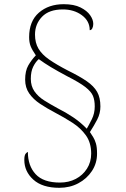

<svg xmlns="http://www.w3.org/2000/svg" viewBox="-20 -780 599 916"><path d="M263 116Q182 116 139 77Q96 38 96 -17Q96 -40 103 -47.5Q110 -55 113 -55Q113 11 150 51Q187 91 266 91Q308 91 341.5 73.5Q375 56 395 24.5Q415 -7 415 -47Q415 -99 390 -134Q365 -169 325.5 -194.5Q286 -220 242 -243Q204 -263 171.5 -284.5Q139 -306 119.5 -334Q100 -362 100 -400Q100 -442 115 -468Q130 -494 151 -516Q133 -542 126 -560Q119 -578 119 -603Q119 -679 165.5 -719.5Q212 -760 284 -760Q333 -760 364 -744.5Q395 -729 410 -707.5Q425 -686 425 -666Q425 -654 420.5 -645Q416 -636 408 -636Q408 -680 370.5 -707.5Q333 -735 280 -735Q214 -735 180.5 -700Q147 -665 147 -615Q147 -576 163.5 -548Q180 -520 214.5 -496Q249 -472 303 -444Q360 -416 394 -392.5Q428 -369 443.5 -341.5Q459 -314 459 -272Q459 -239 444 -210Q429 -181 409 -150Q417 -138 424.5 -126Q432 -114 437.5 -96Q443 -78 443 -47Q443 -1 418.5 36Q394 73 353.5 94.5Q313 116 263 116ZM394 -166Q404 -183 418 -211Q432 -239 432 -272Q432 -302 423.5 -322.5Q415 -343 387.5 -364.5Q360 -386 301 -416Q254 -441 222.5 -460Q191 -479 165 -498Q150 -485 138.5 -462Q127 -439 127 -404Q127 -369 144.5 -344Q162 -319 191.5 -300.5Q221 -282 256 -263Q294 -244 329 -220.5Q364 -197 394 -166Z"/></svg>

Font: Noto Serif Tamil Thin
Style: Regular
Weight: 100
Designer: Indian Type Foundry, Tom Grace, and the Monotype Design Team
Foundry: Monotype Imaging Inc.
Version: Version 2.004; ttfautohint (v1.8.4.7-5d5b)